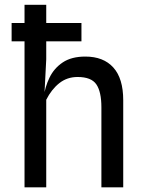

<svg xmlns="http://www.w3.org/2000/svg" viewBox="-20 -798 620 818"><path d="M84.5 0V-777.5H177V-545.5L169 -390L173.5 -346L165.5 -381.5Q171.5 -427 190.8 -467Q210 -507 247.2 -532Q284.5 -557 343.5 -557Q421 -557 463 -510.2Q505 -463.5 505 -371V0H412V-340.5Q412 -407 390.5 -438.5Q369 -470 310.5 -470Q266 -470 232.8 -443.8Q199.5 -417.5 177 -373V0ZM29.5 -622V-700H327V-622Z"/></svg>

Font: Spline Sans
Style: Regular
Weight: 400
Designer: Eben Sorkin, Mirko Velimirovic
Foundry: Sorkin Type
Version: Version 1.001